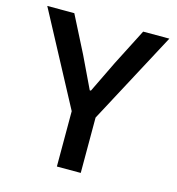

<svg xmlns="http://www.w3.org/2000/svg" viewBox="-105 -788 809 878"><g transform="rotate(15 300.0 -349.0)"><path d="M356.5 0H243.5V-262L11 -698H139L227 -525L298.5 -375.5H304L376.5 -525L465 -698H589L356.5 -262Z"/></g></svg>

Font: Lilex Medium
Style: Regular
Weight: 500
Designer: Mike Abbink, Paul van der Laan, Pieter van Rosmalen, Mikhael Khrustik
Foundry: Mikhael Khrustik
Version: Version 1.100